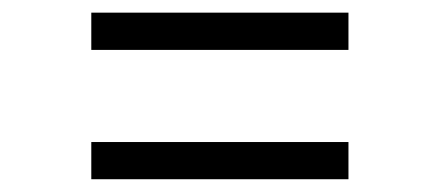

<svg xmlns="http://www.w3.org/2000/svg" viewBox="-20 -435 692 302"><path d="M123.6 -153.1H528.1V-211.6H123.6ZM123.6 -356.5H528.1V-415.1H123.6Z"/></svg>

Font: Karasuma Gothic
Style: Light
Weight: 300
Designer: Rasmus Andersson / Ryoko Nishizuka
Foundry: rsms
Version: Version 1.00